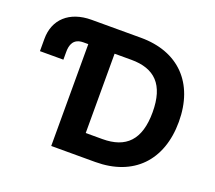

<svg xmlns="http://www.w3.org/2000/svg" viewBox="-122 -891 1179 1055"><g transform="rotate(20 468.0 -363.5)"><path d="M35.5 -468.4H172.6V-510.7C171.9 -554.7 185 -595.5 244 -595.5H272V0H529.8C751.4 0 885.7 -137.1 885.7 -364.3C885.7 -590.9 751.4 -727.3 532 -727.3H243.6C114.3 -727.3 35.2 -654.1 35.5 -539.8ZM425.8 -595.5H523.8C660.2 -595.5 732.2 -525.9 732.2 -364.3C732.2 -202.1 660.2 -131.7 523.4 -131.7H425.8Z"/></g></svg>

Font: Karasuma Gothic
Style: Bold
Weight: 700
Designer: Rasmus Andersson / Ryoko Nishizuka
Foundry: Genbu
Version: Version 1.00